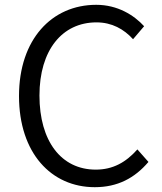

<svg xmlns="http://www.w3.org/2000/svg" viewBox="-20 -765 674 798"><path d="M374 13C469 13 540 -25 597 -92L551 -144C503 -90 449 -60 378 -60C234 -60 144 -179 144 -368C144 -556 238 -672 381 -672C445 -672 495 -644 533 -602L579 -656C537 -702 469 -745 380 -745C195 -745 59 -601 59 -366C59 -129 193 13 374 13Z"/></svg>

Font: Source Han Sans JP Normal
Style: Regular
Weight: 350
Designer: Ryoko NISHIZUKA 西塚涼子 (kana, bopomofo & ideographs); Paul D. Hunt (Latin, Greek & Cyrillic); Sandoll Communications 산돌커뮤니
Foundry: Adobe
Version: Version 2.002;hotconv 1.0.116;makeotfexe 2.5.65601